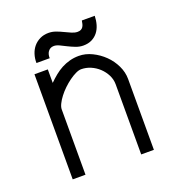

<svg xmlns="http://www.w3.org/2000/svg" viewBox="-109 -661 691 751"><g transform="rotate(-20 236.5 -286.0)"><path d="M89.8 -476.1Q89.4 -495.1 95 -512.5Q100.6 -529.8 111.3 -542.5Q122.1 -555.2 137.9 -563Q153.8 -570.8 173.8 -570.8Q189.5 -570.8 204.1 -565.4Q218.8 -560.1 232.7 -553.2Q246.6 -546.4 259.3 -541Q272 -535.6 283.2 -535.6Q292 -535.6 297.4 -538.6Q302.7 -541.5 305.9 -546.4Q309.1 -551.3 310.8 -557.9Q312.5 -564.5 313.5 -571.8H367.2Q366.7 -552.7 361.8 -535.6Q356.9 -518.6 346.9 -505.6Q336.9 -492.7 321.8 -485.1Q306.6 -477.5 286.1 -477.5Q270.5 -477.5 255.1 -483.4Q239.7 -489.3 225.8 -496.3Q211.9 -503.4 199.2 -509.5Q186.5 -515.6 176.3 -515.6Q167.5 -515.6 161.6 -512.2Q155.8 -508.8 151.9 -503.4Q147.9 -498 146.2 -490.7Q144.5 -483.4 145 -476.1ZM405.3 0H352.5V-292Q352.5 -312 343.3 -330.6Q334 -349.1 318.8 -363.3Q303.7 -377.4 284.7 -385.5Q265.6 -393.6 245.6 -393.6Q235.4 -393.6 222.2 -387.2Q209 -380.9 195.1 -370.8Q181.2 -360.8 167.5 -347.7Q153.8 -334.5 143.6 -321Q133.3 -307.6 127 -294.7Q120.6 -281.7 120.6 -272V0H67.4V-437.5H123V-381.3Q136.7 -395 151.4 -407Q166 -418.9 182.1 -427.5Q198.2 -436 216.3 -440.9Q234.4 -445.8 254.4 -445.8Q282.2 -445.8 309.3 -432.6Q336.4 -419.4 357.9 -398.4Q379.4 -377.4 392.3 -350.3Q405.3 -323.2 405.3 -294.9Z"/></g></svg>

Font: AKL 022
Style: Regular
Weight: 400
Designer: AKL
Foundry: AKL
Version: Version 2.053;August 19, 2024;FontCreator 13.0.0.2675 64-bit